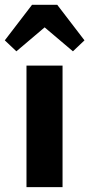

<svg xmlns="http://www.w3.org/2000/svg" viewBox="-59 -768 367 788"><path d="M49.7 0V-498.7H197.7V0ZM8.2 -557.4 -39.3 -602.4 72.5 -748.3H175.9L287.7 -602.4L240.3 -557.4L124.2 -655.7Z"/></svg>

Font: Sutasoma
Style: Regular
Weight: 400
Designer: Izhar Fathurrohim, Akbar Rohmanto, Arusyal Khofiqoini
Foundry: Kiwari Kolektiv
Version: Version 1.102